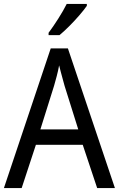

<svg xmlns="http://www.w3.org/2000/svg" viewBox="-20 -964 610 984"><path d="M478 0 404 -222H164L91 0H0L240 -716H328L569 0ZM311 -524Q308 -535 302.5 -555Q297 -575 291.5 -595.5Q286 -616 283 -629Q278 -601 270.5 -573Q263 -545 257 -524L187 -301H381ZM425 -934Q412 -915 387.5 -886.5Q363 -858 335 -830Q307 -802 285 -784H229V-796Q253 -828 279 -869Q305 -910 322 -944H425Z"/></svg>

Font: Noto Sans Thai SemCond
Style: Regular
Weight: 400
Width: 4
Designer: Monotype Design Team
Foundry: Monotype Imaging Inc.
Version: Version 2.002; ttfautohint (v1.8.4.7-5d5b)